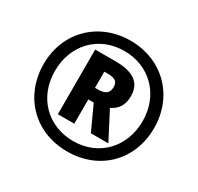

<svg xmlns="http://www.w3.org/2000/svg" viewBox="-155 -909 1137 1103"><g transform="rotate(30 413.0 -357.0)"><path d="M414 10C628 10 780 -143 780 -356C780 -569 625 -724 413 -724C203 -724 46 -572 46 -358C46 -151 193 10 414 10ZM414 -59C246 -59 122 -181 122 -356C122 -528 240 -655 412 -655C580 -655 703 -531 703 -357C703 -186 584 -59 414 -59ZM261 -149H370V-310H406L480 -149H596L502 -330C546 -351 573 -387 573 -448C573 -534 517 -578 397 -578H261ZM393 -387H370V-494H393C440 -494 461 -481 461 -444C461 -404 435 -387 393 -387Z"/></g></svg>

Font: Noto Sans Oriya Cond Bold
Style: Bold
Weight: 700
Width: 3
Designer: Amélie Bonet and Sol Matas
Foundry: Google LLC
Version: Version 2.006